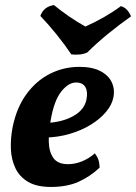

<svg xmlns="http://www.w3.org/2000/svg" viewBox="-20 -732 539 761"><path d="M181.6 9Q125.6 9 91.4 -11.2Q57.2 -31.4 41 -65.7Q24.7 -100 23.1 -142Q21.5 -184.1 30 -227.8Q45.5 -304.5 84.1 -357.9Q122.7 -411.4 177.3 -439.2Q232 -467 294.7 -467Q345.7 -467 377.9 -450.2Q410 -433.5 422.9 -405.9Q435.9 -378.3 429.4 -345.6Q423.4 -315.7 399.5 -287.7Q375.6 -259.6 339.1 -237.3Q302.5 -214.9 256.4 -201.4Q210.3 -187.8 159.5 -186.8L162.5 -244.7Q225.3 -247.1 269.8 -271.6Q314.4 -296 322.8 -337.8Q328.8 -368.8 318.3 -386.9Q307.8 -405 281.3 -405Q251.4 -405 222.9 -369.3Q194.5 -333.7 181.1 -256.7Q172.5 -212 173.3 -171.6Q174 -131.1 191.3 -106.2Q208.6 -81.3 249.2 -81.3Q277.9 -81.3 305.5 -92.7Q333.1 -104.1 356 -124.2Q365.5 -111.9 370 -98.6Q374.5 -85.4 374.9 -67.5Q336.1 -31.3 290.5 -11.1Q244.9 9 181.6 9ZM262.7 -516.5Q237 -554.6 205.2 -594.2Q173.4 -633.9 139.9 -668.9Q146.6 -687.2 159.7 -697.9Q172.8 -708.5 193.7 -712Q221.6 -689.1 254.5 -666.4Q287.4 -643.8 318.5 -626.8Q357.3 -644.1 394 -665.2Q430.6 -686.2 459.1 -707.7Q473.9 -703.6 484 -692.1Q494.1 -680.7 499.2 -667Q456.1 -636.9 409.7 -599.2Q363.4 -561.5 326 -524.1Q311.7 -517.5 295.2 -516Q278.6 -514.4 262.7 -516.5Z"/></svg>

Font: Vollkorn
Style: Italic
Weight: 400
Italic angle: -11°
Designer: Friedrich Althausen
Foundry: Friedrich Althausen
Version: Version 5.001